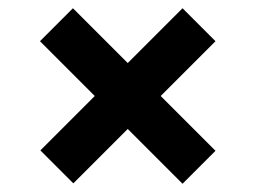

<svg xmlns="http://www.w3.org/2000/svg" viewBox="-20 -543 620 466"><path d="M77 -443 210 -310 78 -178 158 -98 290 -230 423 -97 503 -177 370 -310 503 -443 423 -523 290 -390 157 -523Z"/></svg>

Font: CommitMono-dimboump
Style: Bold
Weight: 700
Monospace: yes
Designer: Eigil Nikolajsen
Foundry: Eigil Nikolajsen
Version: Version 1.143